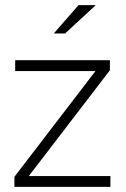

<svg xmlns="http://www.w3.org/2000/svg" viewBox="-20 -726 489 746"><path d="M36 0V-39L351 -450H39V-492H407V-453L92 -42H409V0ZM189 -596 285 -706H352L233 -596Z"/></svg>

Font: Red Hat Display
Style: Regular
Weight: 300
Designer: Pentagram, MCKL
Foundry: Pentagram, MCKL
Version: Version 1.023